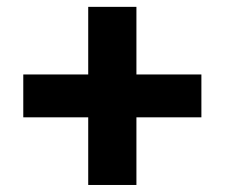

<svg xmlns="http://www.w3.org/2000/svg" viewBox="-20 -602 655 560"><path d="M47.9 -259.8V-384.8H237.3V-582H377.9V-384.8H567.4V-259.8H377.9V-62.5H237.3V-259.8Z"/></svg>

Font: Giphurs
Style: Bold
Weight: 700
Version: Version 0.920; ttfautohint (v1.8.4.7-5d5b)